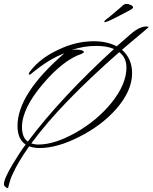

<svg xmlns="http://www.w3.org/2000/svg" viewBox="-64 -719 784 987"><path d="M-23 248Q-29 248 -36.5 241.5Q-44 235 -44 229Q-44 200 2 124Q19 96 35 71Q51 46 68 24Q26 -3 26 -72Q26 -237 267 -445Q188 -416 98 -341Q92 -335 86 -335H85L84 -337Q84 -344 90 -351Q140 -419 237 -464Q327 -507 418 -507Q486 -507 536 -481L607 -543Q631 -564 651.5 -573.5Q672 -583 687 -583Q699 -583 700 -579L666 -550Q649 -536 623 -514Q597 -492 563 -463Q615 -418 615 -342Q615 -251 531 -156Q456 -72 342 -15Q230 42 139 42Q109 42 86 33Q28 115 2 174Q-5 188 -9 199.5Q-13 211 -15 219L-21 241Q-22 243 -22 246Q-22 247 -23 248ZM79 9Q250 -219 522 -467Q486 -483 431 -483Q366 -483 304 -462Q312 -463 317.5 -463.5Q323 -464 327 -464Q365 -464 368 -450L355 -442Q262 -411 157 -288Q49 -161 49 -66Q49 -12 79 9ZM134 24Q217 24 327 -38Q435 -100 507 -188Q586 -285 586 -372Q586 -423 549 -451Q400 -320 287.5 -204Q175 -88 97 18Q114 24 134 24ZM474 -605Q472 -605 472 -607Q472 -610 476.5 -614.5Q481 -619 485 -622Q494 -628 508.5 -640.5Q523 -653 538.5 -666Q554 -679 562 -686Q567 -692 573 -695.5Q579 -699 588 -699Q596 -699 608 -693.5Q620 -688 620 -681Q620 -675 602.5 -666Q585 -657 576 -652Q562 -645 540.5 -633.5Q519 -622 500 -613.5Q481 -605 474 -605Z"/></svg>

Font: Whisper
Style: Regular
Weight: 400
Designer: Robert E. Leuschke
Foundry: Robert E. Leuschke
Version: Version 1.010; ttfautohint (v1.8.4.7-5d5b)